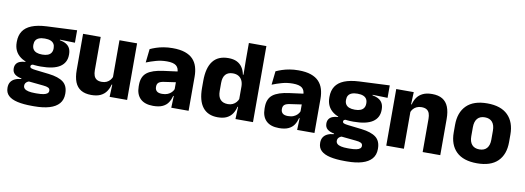

<svg xmlns="http://www.w3.org/2000/svg" viewBox="-64 -1055 4487 1642"><g transform="rotate(10 2179.5 -234.0)"><path d="M268.5 -153Q150 -153 90.5 -197Q31 -241 31 -320.5V-327Q31 -381 55.2 -418.2Q79.5 -455.5 130 -476Q180.5 -496.5 259.5 -500.5L522 -512.5V-404.5L391.5 -408V-403Q425 -397.5 446.8 -384.2Q468.5 -371 479.2 -349.8Q490 -328.5 490 -297.5V-294Q490 -225.5 435.8 -189.2Q381.5 -153 268.5 -153ZM261 79.5H276Q312 79.5 334.2 75Q356.5 70.5 367 61.5Q377.5 52.5 377.5 39V38Q377.5 20.5 362.8 13Q348 5.5 318.5 3L173.5 -11.5L207 -13.5Q192 -11 181.2 -5Q170.5 1 164.2 10Q158 19 158 32V33Q158 48 169 58.5Q180 69 202.8 74.2Q225.5 79.5 261 79.5ZM253.5 191.5Q179.5 191.5 127.2 179.8Q75 168 48 142.5Q21 117 21 75V73Q21 44.5 33.5 25Q46 5.5 69.5 -5.5Q93 -16.5 124.5 -19V-24Q86 -31 65.2 -48.5Q44.5 -66 44.5 -97.5V-98Q44.5 -120.5 54.8 -136Q65 -151.5 85 -159.8Q105 -168 134 -169.5V-186L247 -157.5L214 -158Q196.5 -158 189.2 -153.5Q182 -149 182 -140V-139.5Q182 -128.5 193.8 -123.8Q205.5 -119 232 -116L348.5 -102.5Q433.5 -92.5 475 -60.5Q516.5 -28.5 516.5 38.5V41.5Q516.5 92.5 487.8 125.8Q459 159 404.8 175.2Q350.5 191.5 272.5 191.5ZM263.5 -256Q293 -256 312.2 -263.8Q331.5 -271.5 341.2 -286.8Q351 -302 351 -323.5V-328Q351 -349.5 341.5 -364.5Q332 -379.5 312.8 -387.2Q293.5 -395 263.5 -395H263Q232.5 -395 213 -387Q193.5 -379 184.2 -364Q175 -349 175 -327.5V-323.5Q175 -302 184.8 -286.8Q194.5 -271.5 214 -263.8Q233.5 -256 263.5 -256Z M730.5 -491.5V-202.5Q730.5 -175.5 737.5 -155.8Q744.5 -136 761 -125.2Q777.5 -114.5 806 -114.5Q830 -114.5 847.8 -123Q865.5 -131.5 877.8 -146Q890 -160.5 896 -178L919.5 -106.5H893.5Q885.5 -73.5 867.2 -46.5Q849 -19.5 817.2 -4Q785.5 11.5 736 11.5Q681.5 11.5 646.2 -9.8Q611 -31 594.2 -73Q577.5 -115 577.5 -178V-491.5ZM1046.5 -491.5V0H894.5L899.5 -123L893.5 -137V-491.5Z M1430 0 1434.5 -123 1431 -130.5V-284L1430 -304Q1430 -345 1406 -364.5Q1382 -384 1325.5 -384Q1276 -384 1231.5 -371.5Q1187 -359 1147.5 -343L1160.5 -461.5Q1184 -472.5 1213.2 -482.2Q1242.5 -492 1278 -498Q1313.5 -504 1354 -504Q1418.5 -504 1462 -489Q1505.5 -474 1531.5 -446.5Q1557.5 -419 1569 -380.8Q1580.5 -342.5 1580.5 -296.5V0ZM1273.5 11.5Q1200 11.5 1162 -25.5Q1124 -62.5 1124 -131V-144.5Q1124 -217 1168.8 -251.8Q1213.5 -286.5 1311 -299L1443 -316.5L1452 -224.5L1335 -207.5Q1299.5 -203 1285 -191Q1270.5 -179 1270.5 -155.5V-152Q1270.5 -129.5 1285 -116.2Q1299.5 -103 1331.5 -103Q1359.5 -103 1379.8 -111.5Q1400 -120 1413 -133.8Q1426 -147.5 1432.5 -164.5L1454 -102.5H1429Q1421 -70.5 1404.2 -44.5Q1387.5 -18.5 1356 -3.5Q1324.5 11.5 1273.5 11.5Z M1834 11.5Q1748 11.5 1703.8 -45Q1659.5 -101.5 1659.5 -213V-273.5Q1659.5 -387 1704 -445Q1748.5 -503 1838.5 -503Q1882.5 -503 1912 -488.5Q1941.5 -474 1959.2 -447.5Q1977 -421 1984 -385H2025.5L1989.5 -286Q1988.5 -316.5 1977.5 -337.5Q1966.5 -358.5 1946.8 -369.8Q1927 -381 1899 -381Q1857 -381 1835 -356.5Q1813 -332 1813 -283V-212.5Q1813 -164 1835.2 -139.2Q1857.5 -114.5 1901 -114.5Q1924 -114.5 1942.2 -123Q1960.5 -131.5 1973.2 -146.5Q1986 -161.5 1992 -180.5L2029.5 -106.5H1986.5Q1979 -73.5 1961.5 -46.5Q1944 -19.5 1913 -4Q1882 11.5 1834 11.5ZM1987.5 0 1992 -124.5 1989.5 -150.5V-349.5V-371L1987.5 -513.5V-660.5H2139.5V0Z M2523 0 2527.5 -123 2524 -130.5V-284L2523 -304Q2523 -345 2499 -364.5Q2475 -384 2418.5 -384Q2369 -384 2324.5 -371.5Q2280 -359 2240.5 -343L2253.5 -461.5Q2277 -472.5 2306.2 -482.2Q2335.5 -492 2371 -498Q2406.5 -504 2447 -504Q2511.5 -504 2555 -489Q2598.5 -474 2624.5 -446.5Q2650.5 -419 2662 -380.8Q2673.5 -342.5 2673.5 -296.5V0ZM2366.5 11.5Q2293 11.5 2255 -25.5Q2217 -62.5 2217 -131V-144.5Q2217 -217 2261.8 -251.8Q2306.5 -286.5 2404 -299L2536 -316.5L2545 -224.5L2428 -207.5Q2392.5 -203 2378 -191Q2363.5 -179 2363.5 -155.5V-152Q2363.5 -129.5 2378 -116.2Q2392.5 -103 2424.5 -103Q2452.5 -103 2472.8 -111.5Q2493 -120 2506 -133.8Q2519 -147.5 2525.5 -164.5L2547 -102.5H2522Q2514 -70.5 2497.2 -44.5Q2480.5 -18.5 2449 -3.5Q2417.5 11.5 2366.5 11.5Z M2983.5 -153Q2865 -153 2805.5 -197Q2746 -241 2746 -320.5V-327Q2746 -381 2770.2 -418.2Q2794.5 -455.5 2845 -476Q2895.5 -496.5 2974.5 -500.5L3237 -512.5V-404.5L3106.5 -408V-403Q3140 -397.5 3161.8 -384.2Q3183.5 -371 3194.2 -349.8Q3205 -328.5 3205 -297.5V-294Q3205 -225.5 3150.8 -189.2Q3096.5 -153 2983.5 -153ZM2976 79.5H2991Q3027 79.5 3049.2 75Q3071.5 70.5 3082 61.5Q3092.5 52.5 3092.5 39V38Q3092.5 20.5 3077.8 13Q3063 5.5 3033.5 3L2888.5 -11.5L2922 -13.5Q2907 -11 2896.2 -5Q2885.5 1 2879.2 10Q2873 19 2873 32V33Q2873 48 2884 58.5Q2895 69 2917.8 74.2Q2940.5 79.5 2976 79.5ZM2968.5 191.5Q2894.5 191.5 2842.2 179.8Q2790 168 2763 142.5Q2736 117 2736 75V73Q2736 44.5 2748.5 25Q2761 5.5 2784.5 -5.5Q2808 -16.5 2839.5 -19V-24Q2801 -31 2780.2 -48.5Q2759.5 -66 2759.5 -97.5V-98Q2759.5 -120.5 2769.8 -136Q2780 -151.5 2800 -159.8Q2820 -168 2849 -169.5V-186L2962 -157.5L2929 -158Q2911.5 -158 2904.2 -153.5Q2897 -149 2897 -140V-139.5Q2897 -128.5 2908.8 -123.8Q2920.5 -119 2947 -116L3063.5 -102.5Q3148.5 -92.5 3190 -60.5Q3231.5 -28.5 3231.5 38.5V41.5Q3231.5 92.5 3202.8 125.8Q3174 159 3119.8 175.2Q3065.5 191.5 2987.5 191.5ZM2978.5 -256Q3008 -256 3027.2 -263.8Q3046.5 -271.5 3056.2 -286.8Q3066 -302 3066 -323.5V-328Q3066 -349.5 3056.5 -364.5Q3047 -379.5 3027.8 -387.2Q3008.5 -395 2978.5 -395H2978Q2947.5 -395 2928 -387Q2908.5 -379 2899.2 -364Q2890 -349 2890 -327.5V-323.5Q2890 -302 2899.8 -286.8Q2909.5 -271.5 2929 -263.8Q2948.5 -256 2978.5 -256Z M3613 0V-289Q3613 -316 3606 -335.8Q3599 -355.5 3582.5 -366Q3566 -376.5 3537.5 -376.5Q3514 -376.5 3496 -368.2Q3478 -360 3465.8 -345.8Q3453.5 -331.5 3447.5 -313.5L3424 -385H3450Q3458 -418.5 3476.2 -445Q3494.5 -471.5 3526.5 -487.2Q3558.5 -503 3607.5 -503Q3662.5 -503 3697.5 -481.8Q3732.5 -460.5 3749.2 -418.5Q3766 -376.5 3766 -313.5V0ZM3297 0V-491.5H3449L3444 -368.5L3450 -354V0Z M4086 14Q3967 14 3906.2 -45.2Q3845.5 -104.5 3845.5 -212V-276.5Q3845.5 -385.5 3906.5 -445.8Q3967.5 -506 4086 -506Q4204.5 -506 4265.2 -445.8Q4326 -385.5 4326 -276.5V-212Q4326 -104.5 4265.5 -45.2Q4205 14 4086 14ZM4086 -106.5Q4128.5 -106.5 4150.8 -132.2Q4173 -158 4173 -205.5V-283Q4173 -333 4150.8 -359Q4128.5 -385 4086 -385Q4043.5 -385 4021.2 -359Q3999 -333 3999 -283V-205.5Q3999 -158 4021.2 -132.2Q4043.5 -106.5 4086 -106.5Z"/></g></svg>

Font: Anek Gurmukhi
Style: Bold
Weight: 700
Designer: Sarang Kulkarni (Gurmukhi), Yesha Goshar (Latin)
Foundry: Ek Type
Version: Version 1.003